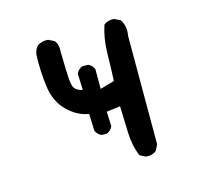

<svg xmlns="http://www.w3.org/2000/svg" viewBox="-75 -535 650 620"><g transform="rotate(-15 250.0 -225.5)"><path d="M340.8 2 321.3 -7.8Q305.7 -45.9 304.7 -89.8Q303.7 -133.8 301.8 -176.8L255.9 -170.9L257.8 -122.1Q252 -108.4 238.3 -102.5H220.7Q207 -108.4 201.2 -122.1L199.2 -178.7Q160.2 -184.6 127.9 -216.8Q95.7 -249 88.9 -300.8Q82 -352.5 84 -407.2Q85.9 -422.9 95.7 -434.6Q111.3 -446.3 132.8 -444.3L152.3 -434.6Q164.1 -420.9 162.1 -399.4Q163.1 -364.3 163.6 -335Q164.1 -305.7 168 -285.2Q171.9 -264.6 199.2 -258.8L197.3 -313.5Q203.1 -327.1 216.8 -333H236.3Q250 -327.1 255.9 -313.5V-247.1L303.7 -260.7Q305.7 -307.6 306.6 -355.5Q307.6 -403.3 321.3 -444.3Q335 -456.1 356.4 -454.1L376 -444.3Q391.6 -420.9 385.7 -389.6V-27.3L376 -7.8Q362.3 3.9 340.8 2Z"/></g></svg>

Font: NaikaiFont
Style: Regular
Weight: 400
Version: Version 1.67